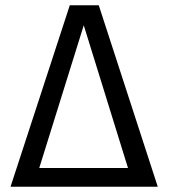

<svg xmlns="http://www.w3.org/2000/svg" viewBox="-20 -709 640 729"><path d="M579 0H20L245 -689H355ZM129 -71H466L298 -613Z"/></svg>

Font: FiraDG Mono
Style: Regular
Weight: 400
Designer: Carrois Corporate & Edenspiekermann AG
Foundry: Carrois Corporate GbR & Edenspiekermann AG
Version: Version 3.206